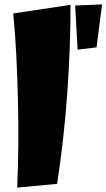

<svg xmlns="http://www.w3.org/2000/svg" viewBox="-20 -838 483 871"><path d="M239 -4 58 13Q62 -76 63 -176.5Q64 -277 61.5 -381Q59 -485 54 -586Q49 -687 40 -777L300 -816Q300 -628 285.5 -420Q271 -212 239 -4ZM332 -613 321 -813 443 -818 418 -623Z"/></svg>

Font: Marhey ExtraBold
Style: Regular
Weight: 800
Designer: Nur Syamsi & Bustanul Arifin
Foundry: Namelatype
Version: Version 1.000; ttfautohint (v1.8.4.7-5d5b)